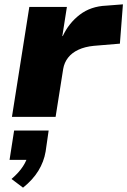

<svg xmlns="http://www.w3.org/2000/svg" viewBox="-20 -538 586 884"><path d="M35 0 115 -506H288L267 -372H269Q297 -432 347.5 -470.5Q398 -509 469 -512L546 -518L532 -337L412 -327Q371 -323 341 -309Q311 -295 293.5 -272.5Q276 -250 271 -221L236 0ZM86 326 33 286Q67 257 86 227.5Q105 198 108 175L137 198H24L45 63H204L190 160Q182 207 156.5 248.5Q131 290 86 326Z"/></svg>

Font: Nunito Sans 7pt SemiExpanded Black
Style: Italic
Weight: 900
Width: 6
Italic angle: -9°
Designer: Vernon Adams
Foundry: Vernon Adams
Version: Version 3.101;gftools[0.9.27]